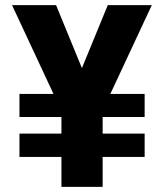

<svg xmlns="http://www.w3.org/2000/svg" viewBox="-20 -730 640 750"><path d="M56 -117V-208H220V-273H56V-363H189L27 -710H199L300 -464L401 -710H573L411 -363H545V-273H381V-208H545V-117H381V0H220V-117Z"/></svg>

Font: Geist Mono ExtraBold
Style: Regular
Weight: 800
Monospace: yes
Designer: Basement.studio, Andrés Briganti, Mateo Zaragoza
Foundry: Basement.studio, Vercel, Andrés Briganti, Guido Ferreyra, Mateo Zaragoza
Version: Version 1.500; ttfautohint (v1.8.4.7-5d5b)